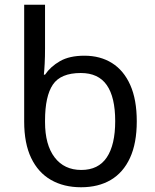

<svg xmlns="http://www.w3.org/2000/svg" viewBox="-20 -780 652 810"><path d="M322 10Q249 10 195 -21Q141 -52 111.5 -113.5Q82 -175 82 -267V-760H170V-575Q170 -541 168.5 -511.5Q167 -482 165 -465H170Q193 -499 233 -522Q273 -545 336 -545Q403 -545 452.5 -514Q502 -483 529.5 -421.5Q557 -360 557 -268Q557 -176 528.5 -114Q500 -52 447.5 -21Q395 10 322 10ZM323 -63Q395 -63 430.5 -116Q466 -169 466 -269Q466 -370 430.5 -421Q395 -472 321 -472Q236 -472 203 -423Q170 -374 170 -271V-265Q170 -169 210.5 -116Q251 -63 323 -63Z"/></svg>

Font: Noto Sans Ambassadori
Style: Regular
Weight: 400
Designer: Monotype Design Team
Foundry: Monotype Imaging Inc.
Version: Version 2.013